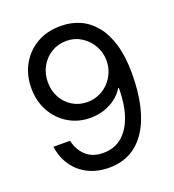

<svg xmlns="http://www.w3.org/2000/svg" viewBox="-136 -844 871 960"><g transform="rotate(-20 300.0 -363.5)"><path d="M282.7 10.7Q220.2 10.7 171.6 -13.4Q123 -37.6 92.8 -81.5Q62.5 -125.5 54.7 -183.1H143.1Q153.8 -132.3 188.5 -100.6Q223.1 -68.8 279.3 -68.8Q339.4 -68.8 380.1 -103.5Q420.9 -138.2 441.9 -200.9Q462.9 -263.7 462.9 -348.1H459.5Q441.9 -319.3 414.3 -298.6Q386.7 -277.8 352.5 -266.6Q318.4 -255.4 279.8 -255.4Q215.3 -255.4 163.3 -286.4Q111.3 -317.4 81.1 -371.8Q50.8 -426.3 50.8 -495.1Q50.8 -565.4 81.8 -620.6Q112.8 -675.8 168 -707.5Q223.1 -739.3 295.9 -738.3Q349.6 -738.3 395.5 -718Q441.4 -697.8 475.8 -656Q510.3 -614.3 529.8 -549.3Q549.3 -484.4 549.3 -393.6Q549.3 -299.8 532.2 -225.1Q515.1 -150.4 481.4 -97.7Q447.8 -44.9 397.9 -17.1Q348.1 10.7 282.7 10.7ZM292 -335Q325.2 -335 354.2 -347.7Q383.3 -360.4 405 -382.8Q426.8 -405.3 439.2 -434.6Q451.7 -463.9 451.7 -497.1Q451.7 -541 430.7 -577.6Q409.7 -614.3 374.5 -636.5Q339.4 -658.7 294.9 -658.7Q251 -658.7 215.6 -637Q180.2 -615.2 159.4 -578.4Q138.7 -541.5 138.7 -495.6Q138.7 -450.2 158.7 -413.8Q178.7 -377.4 213.6 -356.2Q248.5 -335 292 -335Z"/></g></svg>

Font: Inter 24pt
Style: Regular
Weight: 400
Designer: Rasmus Andersson
Foundry: rsms
Version: Version 4.001;git-66647c0bb